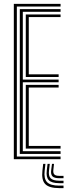

<svg xmlns="http://www.w3.org/2000/svg" viewBox="-20 -820 355 989"><path d="M51.2 0V-800H292V-786.5H66.8V-13.8H292V0ZM112.8 -54.5V-382.8H282V-369H128.2V-68.2H292V-54.5ZM82 -27.2V-772.8H292V-759.2H97.5V-410H282V-396.2H97.5V-41H292V-27.2ZM112.8 -423.5V-745.5H292V-732H128.2V-437.2H282V-423.5ZM214 24.2 210 59.5Q205.2 100.5 222.6 118.4Q240 136.2 285.2 136.2H307.2V149H285.2Q233.2 149 213.1 128.2Q193 107.5 198.5 59.5L202.5 24.2ZM258.2 24.2 254.8 55.2Q253 71.5 259.9 78.6Q266.8 85.8 285.2 85.8H307.2V98H285.2Q259.8 98 250.1 88.1Q240.5 78.2 243.8 55.2L247.8 24.2ZM236.5 24.2 232.5 57.5Q228.8 86 241 98.4Q253.2 110.8 285.2 110.8H307.2V123.5H285.2Q246.2 123.5 231.4 108.1Q216.5 92.8 221 57.5L225 24.2Z"/></svg>

Font: Big Shoulders Inline Display Thin Medium
Style: Regular
Weight: 500
Version: Version 2.002